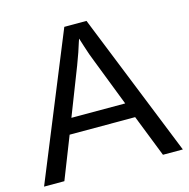

<svg xmlns="http://www.w3.org/2000/svg" viewBox="-102 -787 870 886"><g transform="rotate(-15 333.0 -344.0)"><path d="M569 0 490 -201H177L98 0H1L282 -688H388L664 0ZM334 -618 329 -604Q317 -563 293 -500L205 -274H462L374 -501Q360 -535 347 -577Z"/></g></svg>

Font: TharLon
Style: Regular
Weight: 400
Designer: Sai Zin Di Di Zone
Foundry: Sai Zin Di Di Zone, Sun Tun
Version: Version 1.003 September 27 2012